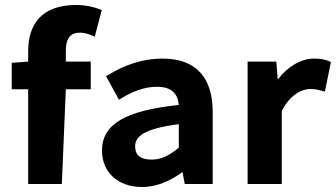

<svg xmlns="http://www.w3.org/2000/svg" viewBox="-20 -738 1347 770"><path d="M380 -701C356 -710 323 -718 286 -718C144 -718 93 -638 93 -532V-491L27 -486V-380H93V0H228L244 -380H344V-491H244V-534C244 -588 266 -607 300 -607C315 -607 334 -603 350 -595L360 -591L388 -697Z M712 -48 721 0H833V-289C833 -424 769 -503 632 -503C542 -503 468 -471 414 -437L405 -433L457 -338L467 -344C510 -370 558 -390 609 -390C671 -390 693 -360 697 -317C485 -295 389 -241 389 -134C389 -46 455 12 549 12C612 12 664 -14 712 -48ZM697 -146C661 -116 629 -98 589 -98C546 -98 522 -113 522 -151C522 -190 556 -222 697 -240Z M1110 -292C1141 -356 1189 -381 1224 -381C1245 -381 1256 -378 1273 -373L1283 -371L1307 -489L1299 -493C1282 -500 1264 -503 1239 -503C1189 -503 1135 -473 1094 -419L1088 -491H973V0H1110Z"/></svg>

Font: Falling Sky
Style: SeBd
Weight: 600
Designer: Paul D. Hunt
Foundry: Adobe Systems Incorporated
Version: Version 1.02